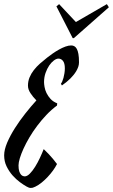

<svg xmlns="http://www.w3.org/2000/svg" viewBox="-48 -901 549 933"><path d="M229 -388.2Q201.7 -368.2 177.2 -342.3Q152.8 -316.4 132.1 -288.8Q111.3 -261.2 94.7 -232.9Q78.1 -204.6 66.4 -179Q54.7 -153.3 48.3 -132.1Q42 -110.8 42 -97.2Q42 -78.6 45.7 -68.1Q49.3 -57.6 54.2 -52.2Q59.1 -46.9 64.2 -45.4Q69.3 -43.9 71.8 -43.9Q84 -43.9 97.2 -57.4Q110.4 -70.8 122.8 -90.8Q135.3 -110.8 146 -133.8Q156.7 -156.7 164.1 -175.8H165Q176.8 -165 188.2 -152.8Q199.7 -140.6 209 -129.4Q219.7 -116.7 229 -104Q221.2 -88.4 209.5 -72.3Q197.8 -56.2 183.8 -41.3Q169.9 -26.4 154.5 -13.9Q139.2 -1.5 124 5.9Q115.7 9.8 111.6 11Q107.4 12.2 100.1 12.2Q95.7 12.2 90.6 10Q85.4 7.8 80.1 4.9Q66.9 -2.4 48.3 -16.1Q29.8 -29.8 12.9 -48.8Q-3.9 -67.9 -15.9 -92.3Q-27.8 -116.7 -27.8 -146Q-27.8 -173.3 -13.2 -207.8Q1.5 -242.2 24.4 -278.3Q47.4 -314.5 75 -349.4Q102.5 -384.3 128.9 -413.1Q111.8 -430.2 99.9 -448.5Q87.9 -466.8 87.9 -484.9Q87.9 -506.3 95.7 -525.1Q103.5 -543.9 116.5 -560.5Q129.4 -577.1 146.2 -592Q163.1 -606.9 181.2 -621.1Q192.9 -630.4 208 -640.9Q223.1 -651.4 238.8 -660.2Q254.4 -668.9 269.8 -674.6Q285.2 -680.2 297.9 -680.2Q306.2 -680.2 313 -676.5Q319.8 -672.9 325 -663.8Q330.1 -654.8 333 -638.9Q335.9 -623 335.9 -598.1Q335.9 -586.9 332.3 -576.4Q328.6 -565.9 322.8 -555.9Q316.9 -545.9 309.6 -536.9Q302.2 -527.8 294.4 -520Q275.9 -501.5 252.9 -485.8L248 -494.1Q251 -497.6 254.4 -505.1Q257.8 -512.7 260.5 -522.7Q263.2 -532.7 265.1 -544.7Q267.1 -556.6 267.1 -568.8Q267.1 -593.3 258.3 -604.7Q249.5 -616.2 235.8 -616.2Q226.1 -616.2 213.9 -607.2Q201.7 -598.1 191.2 -582.8Q180.7 -567.4 173.3 -546.4Q166 -525.4 166 -502Q166 -492.7 168.5 -478.3Q170.9 -463.9 178 -449Q185.1 -434.1 197.5 -420.4Q210 -406.7 230 -398.9ZM305.2 -715.8 226.1 -870.1 239.3 -880.9 320.8 -793.9 471.2 -880.9 481 -865.7 311 -715.8Z"/></svg>

Font: Romanesco
Style: Regular
Weight: 400
Designer: Astigmatic (AOETI)
Foundry: Astigmatic (AOETI)
Version: Version 1.000